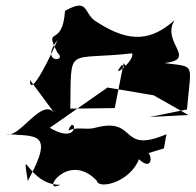

<svg xmlns="http://www.w3.org/2000/svg" viewBox="-20 -613 704 691"><path d="M570 -79 579 -130C408 -57 475 -192 326 -154C292 -143 261 -159 226 -143C249 -210 277 -85 159 -153L367 -298L533 -270L658 -199L519 -192L653 -219C667 -389 687 -371 572 -386C693 -400 559 -460 608 -540C528 -470 452 -454 330 -533C277 -562 304 -624 214 -574C205 -436 135 -525 187 -423C225 -389 120 -384 187 -469C167 -420 86 -252 88 -325L176 -206C130 -265 50 -112 3 -131C105 -120 181 -145 80 38C57 -105 81 54 197 52C122 89 224 -72 328 37C335 71 449 42 480 -40C549 25 525 -126 466 -47ZM472 -318 425 -386 393 -224 233 -222C237 -453 216 -394 455 -421C469 -397 370 -319 419 -380Z"/></svg>

Font: Asimov Silicon
Style: Regular
Weight: 400
Designer: Google
Version: Version 2.000980; 2014